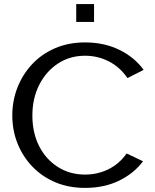

<svg xmlns="http://www.w3.org/2000/svg" viewBox="-20 -912 754 937"><path d="M395 5Q315 5 250 -22.5Q185 -50 138 -99Q91 -148 65.5 -212Q40 -276 40 -348Q40 -421 65.5 -485.5Q91 -550 137.5 -599.5Q184 -649 249.5 -677Q315 -705 395 -705Q489 -705 563 -668.5Q637 -632 681 -571L602 -531Q565 -585 511 -612.5Q457 -640 395 -640Q321 -640 263 -602Q205 -564 171.5 -498Q138 -432 138 -348Q138 -264 171 -199Q204 -134 262.5 -97Q321 -60 395 -60Q456 -60 509 -86Q562 -112 598 -163L678 -125Q634 -66 561.5 -30.5Q489 5 395 5ZM352 -805V-892H439V-805Z"/></svg>

Font: Panamera Medium
Style: Regular
Weight: 500
Designer: Bastien Sozeau
Foundry: NBR — Bastien Sozeau
Version: Version 3.002; ttfautohint (v1.8.4.7-5d5b);gftools[0.9.33]